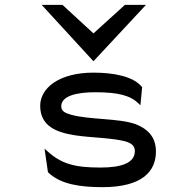

<svg xmlns="http://www.w3.org/2000/svg" viewBox="-20 -762 790 793"><path d="M366 -509 583 -742H496L366 -624L238 -742H152ZM180 -49C231 0 314 11 403 11C571 11 624 -57 624 -136C624 -201 585 -232 538 -250C468 -274 351 -267 274 -288C250 -295 233 -302 233 -323C233 -365 294 -381 373 -381C471 -381 519 -367 553 -334L560 -327L567 -402L566 -403C531 -447 448 -462 366 -462C225 -462 146 -399 146 -325C146 -241 213 -215 291 -203C357 -193 442 -193 498 -178C521 -171 537 -161 537 -138C537 -89 482 -70 395 -70C288 -70 233 -85 174 -139L164 -148L178 -51Z"/></svg>

Font: Charger Monospace
Style: Regular
Weight: 400
Designer: Jasper
Foundry: Cannot Into Space Fonts
Version: Version 0.980